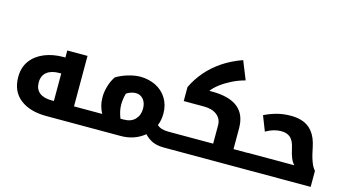

<svg xmlns="http://www.w3.org/2000/svg" viewBox="-90 -1205 2828 1558"><g transform="rotate(15 1324.5 -426.0)"><path d="M364 0Q224 0 142.5 -64Q61 -128 61 -248Q61 -329 102.5 -385Q144 -441 215 -470Q286 -499 374 -499H390V-558H560V-134H689Q694 -134 694 -130V-5Q694 0 689 0ZM391 -134V-365H377Q308 -365 270.5 -335Q233 -305 233 -248Q233 -192 269 -163Q305 -134 371 -134Z M797 -134Q782 -161 773 -194.5Q764 -228 764 -269Q764 -309 777.5 -357.5Q791 -406 819 -447Q866 -475 920.5 -490.5Q975 -506 1019 -506Q1055 -506 1087 -498.5Q1119 -491 1147 -478Q1209 -447 1242.5 -391.5Q1276 -336 1276 -266Q1276 -209 1257 -164Q1288 -134 1352 -134H1358Q1363 -134 1363 -130V-5Q1363 0 1358 0H1352Q1299 0 1260 -15.5Q1221 -31 1186 -68Q1103 0 988 0H679Q674 0 674 -5V-130Q675 -134 679 -134ZM926 -247Q926 -195 950 -135H977Q1039 -135 1072.5 -170.5Q1106 -206 1106 -260Q1106 -310 1081 -339Q1056 -368 1018 -368Q1000 -368 980 -362Q960 -356 940 -343Q933 -319 929.5 -295Q926 -271 926 -247Z M1348 0Q1343 0 1343 -5V-130Q1343 -134 1348 -134H1729V-288Q1729 -342 1688.5 -374Q1648 -406 1579 -406H1409V-523Q1426 -560 1448.5 -594Q1471 -628 1498 -660Q1552 -722 1624 -770.5Q1696 -819 1789 -852L1851 -698Q1794 -683 1743 -657.5Q1692 -632 1651.5 -601.5Q1611 -571 1588 -540H1609Q1755 -540 1827.5 -482.5Q1900 -425 1900 -308V-134H2030Q2035 -134 2035 -130V-5Q2035 0 2030 0Z M2020 0Q2015 0 2015 -5V-130Q2015 -135 2020 -135H2411Q2393 -152 2379.5 -184.5Q2366 -217 2357 -261Q2343 -326 2314 -350.5Q2285 -375 2238 -375Q2174 -375 2109 -337L2060 -462Q2105 -485 2160.5 -500.5Q2216 -516 2281 -516Q2304 -516 2325 -513.5Q2346 -511 2367 -505Q2486 -472 2517 -315Q2529 -250 2546 -203Q2563 -156 2584 -135V0Z"/></g></svg>

Font: Noto Kufi Arabic ExtraBold
Style: Regular
Weight: 800
Designer: Monotype Design Team, David Williams, Khaled Hosny
Foundry: Google LLC
Version: Version 2.109; ttfautohint (v1.8.4.7-5d5b)